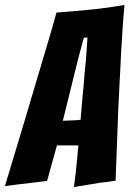

<svg xmlns="http://www.w3.org/2000/svg" viewBox="-41 -761 525 779"><path d="M259 -2Q263 -35 267 -67Q270 -95 272.5 -123Q275 -151 277 -171H190L150 -27Q128 -24 98 -20.5Q68 -17 42 -14Q10 -10 -21 -6Q19 -139 58 -268Q74 -322 91.5 -381Q109 -440 126.5 -498.5Q144 -557 160 -611Q176 -665 188 -710Q256 -715 326.5 -722Q397 -729 464 -741Q461 -709 457.5 -661.5Q454 -614 451 -558Q448 -502 445 -441Q442 -380 439 -321Q434 -183 428 -28Q398 -23 368 -20Q343 -16 313 -11Q283 -6 259 -2ZM214 -271Q218 -271 228.5 -271.5Q239 -272 250.5 -272.5Q262 -273 272 -273.5Q282 -274 286 -275Q286 -281 287.5 -295.5Q289 -310 290.5 -328.5Q292 -347 294 -369Q296 -391 298 -412Q302 -463 308 -522L314 -609L299 -608L276 -522Z"/></svg>

Font: Bangers
Style: Regular
Weight: 400
Designer: vernon adams
Foundry: Vernon Adams
Version: Version 2.000